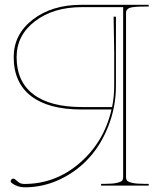

<svg xmlns="http://www.w3.org/2000/svg" viewBox="-20 -780 670 807"><path d="M460 -419.9V-560.5L457.5 -710H467.3V-419.9Q467.3 -333 437 -253.9Q406.7 -174.8 355.5 -117.7Q304.2 -60.5 233.2 -26.6Q162.1 7.3 84.5 7.3Q52.7 7.3 29.3 -10.7Q24.9 -13.7 24.9 -18.6Q24.9 -21.5 27.3 -24.9Q30.3 -29.3 35.6 -29.3Q39.1 -29.3 42.5 -26.9Q44.9 -24.9 49.1 -21.5Q53.2 -18.1 55.2 -16.4Q57.1 -14.6 60.5 -12.5Q64 -10.3 66.7 -9.3Q69.3 -8.3 73.2 -7.6Q77.1 -6.8 82 -6.8Q213.4 -6.8 315.4 -95.2Q417.5 -183.6 448.7 -319.8H322.3Q183.6 -319.8 110.6 -376.2Q37.6 -432.6 37.6 -540Q37.6 -635.7 117.9 -697.8Q198.2 -759.8 322.3 -759.8H605V-752.4H585Q539.1 -752.4 524.4 -746.6Q509.8 -740.7 509.8 -727.5V-35.2Q509.8 -26.4 513.9 -21Q518.1 -15.6 535.4 -11.5Q552.7 -7.3 585 -7.3H605V0H404.8V-7.3H422.4Q454.6 -7.3 471.9 -11.5Q489.3 -15.6 493.4 -21Q497.6 -26.4 497.6 -35.2V-750H324.2Q204.6 -750 127.2 -690.9Q49.8 -631.8 49.8 -540Q49.8 -437.5 120.1 -383.8Q190.4 -330.1 324.2 -330.1H451.2Q460 -373 460 -419.9Z"/></svg>

Font: ZnikomitNo25
Style: Regular
Weight: 100
Designer: gluk
Foundry: gluk
Version: Version 0.56